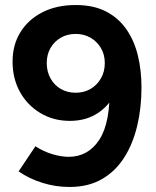

<svg xmlns="http://www.w3.org/2000/svg" viewBox="-20 -731 620 764"><path d="M281 -711Q352 -711 401.5 -685.5Q451 -660 482.5 -615Q514 -570 528.5 -510.5Q543 -451 543 -383Q543 -302 526 -230.5Q509 -159 474.5 -104.5Q440 -50 386 -18.5Q332 13 256 13Q201 13 148.5 -3.5Q96 -20 54 -49L121 -149Q153 -128 188.5 -117.5Q224 -107 253 -107Q331 -107 375.5 -175.5Q420 -244 416 -390L444 -372Q421 -317 373 -283.5Q325 -250 258 -250Q192 -250 140 -281.5Q88 -313 59 -366Q30 -419 30 -486Q30 -552 61 -602.5Q92 -653 148.5 -682Q205 -711 281 -711ZM281 -596Q248 -596 222 -581Q196 -566 181 -540Q166 -514 166 -480Q166 -446 181 -419Q196 -392 222 -377Q248 -362 281 -362Q314 -362 340 -377Q366 -392 381.5 -419Q397 -446 397 -480Q397 -514 381.5 -540Q366 -566 340 -581Q314 -596 281 -596Z"/></svg>

Font: Figtree Light
Style: Bold
Weight: 700
Version: Version 2.002